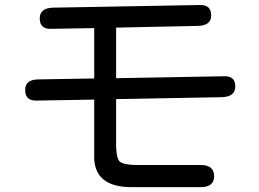

<svg xmlns="http://www.w3.org/2000/svg" viewBox="-20 -731 1040 771"><path d="M358.4 -113.3V-331.1L126 -327.1Q81.1 -326.2 81.1 -369.1Q81.1 -411.1 131.8 -412.1L358.4 -416V-618.2L185.5 -615.2Q139.6 -613.3 139.6 -657.2Q139.6 -698.2 191.4 -700.2L783.2 -710.9Q828.1 -711.9 828.1 -668.9Q828.1 -628.9 776.4 -627L446.3 -620.1V-417L878.9 -424.8Q924.8 -426.8 924.8 -383.8Q924.8 -342.8 872.1 -340.8L446.3 -333V-140.6Q448.2 -93.8 460.9 -82Q479.5 -68.4 528.3 -68.4H786.1Q839.8 -68.4 839.8 -23.4Q839.8 20.5 786.1 20.5H512.7Q351.6 22.5 358.4 -113.3Z"/></svg>

Font: jf-openhuninn-2.0
Style: Regular
Weight: 400
Designer: [Kosugi Maru]
Designed by MOTOYA      

[Varela Round]
Joe Prince (Latin component); Avraham Cornfeld (Hebrew component)
Foundry: justfont CO.,LTD.
Version: 2.0